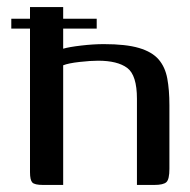

<svg xmlns="http://www.w3.org/2000/svg" viewBox="-20 -524 539 544"><path d="M102 0Q78 0 71.5 -7Q65 -14 65 -36V-504H159V-386Q176 -391 210.5 -395Q245 -399 274 -399Q337 -399 374 -388Q411 -377 429.5 -355.5Q448 -334 454 -301.5Q460 -269 460 -226V-46Q460 -16 451.5 -8Q443 0 417 0H368V-244Q368 -311 340.5 -331.5Q313 -352 258 -352Q237 -352 205.5 -348.5Q174 -345 159 -339V0ZM12 -471H254V-443H12Z"/></svg>

Font: Genos Medium
Style: Regular
Weight: 500
Designer: Robert E. Leuschke
Foundry: Robert E. Leuschke
Version: Version 1.010; ttfautohint (v1.8.3)